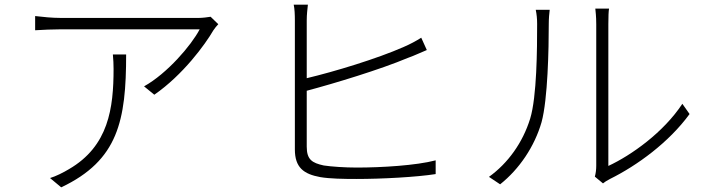

<svg xmlns="http://www.w3.org/2000/svg" viewBox="-20 -779 3040 825"><path d="M918 -675 885 -707C874 -705 849 -702 835 -702C770 -702 279 -702 240 -702C205 -702 164 -706 131 -710V-649C166 -651 205 -653 240 -653C278 -653 763 -653 838 -653C802 -584 698 -463 599 -408L643 -372C766 -457 861 -587 897 -649C903 -658 911 -668 918 -675ZM522 -545H465C467 -523 468 -503 468 -483C468 -315 447 -151 276 -52C253 -38 219 -21 195 -14L243 26C488 -90 522 -261 522 -545Z M1303 -759H1242C1246 -741 1247 -716 1247 -691C1247 -643 1247 -223 1247 -137C1247 -59 1285 -31 1356 -18C1397 -11 1456 -10 1512 -10C1620 -10 1770 -18 1852 -31V-90C1768 -68 1620 -59 1513 -59C1461 -59 1404 -63 1371 -68C1321 -79 1298 -93 1298 -149V-389C1418 -421 1613 -480 1732 -530C1761 -540 1791 -555 1814 -564L1790 -617C1768 -603 1742 -589 1714 -577C1601 -527 1416 -471 1298 -443V-691C1298 -718 1301 -739 1303 -759Z M2536 -20 2571 9C2577 4 2587 -3 2601 -10C2718 -68 2854 -167 2943 -289L2912 -333C2831 -210 2693 -112 2594 -66C2594 -79 2594 -623 2594 -675C2594 -709 2595 -731 2597 -742H2538C2539 -731 2542 -709 2542 -675C2542 -623 2542 -108 2542 -67C2542 -51 2540 -34 2536 -20ZM2081 -19 2129 13C2212 -53 2277 -150 2307 -254C2334 -353 2338 -570 2338 -676C2338 -699 2340 -721 2342 -737H2282C2286 -718 2288 -699 2288 -676C2288 -569 2287 -364 2258 -269C2226 -166 2163 -78 2081 -19Z"/></svg>

Font: GenYoGothic2 TW L
Style: Regular
Weight: 300
Version: Version 2.100;PS 2.1;hotconv 16.6.51;makeotf.lib2.5.65220 DE